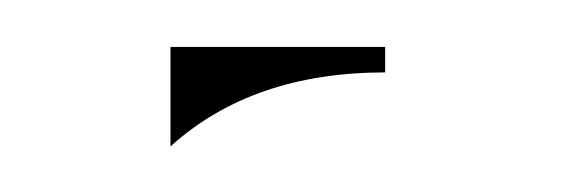

<svg xmlns="http://www.w3.org/2000/svg" viewBox="-20 -118 250 83"><path d="M53.7 -54.7V-97.7H146.5V-86.7Q89.1 -86.7 53.7 -54.7Z"/></svg>

Font: AgreloyInT3
Style: Medium
Weight: 400
Designer: gluk
Foundry: gluk
Version: Version 0.27